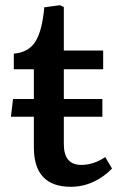

<svg xmlns="http://www.w3.org/2000/svg" viewBox="-20 -703 455 737"><path d="M252 14Q110 14 110 -137V-255H22L30 -323H110V-437H33V-497Q90 -502 116 -543.5Q142 -585 150 -675L210 -683L225 -676V-509H376V-437H225V-323H373V-255H225V-150Q225 -70 292 -70Q339 -70 384 -100L410 -56Q378 -23 337.5 -4.5Q297 14 252 14Z"/></svg>

Font: Literata Medium
Style: Regular
Weight: 500
Designer: Latin by Veronika Burian and Jose Scaglione. Greek by Irene Vlachou. Cyrillic by Vera Evstafieva.
Foundry: TypeTogether
Version: Version 3.103; ttfautohint (v1.8.4.7-5d5b);gftools[0.9.29]